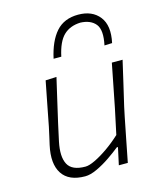

<svg xmlns="http://www.w3.org/2000/svg" viewBox="-115 -847 783 940"><g transform="rotate(-15 276.5 -377.0)"><path d="M200.5 9.5Q117.5 9.5 84.2 -41.5Q51 -92.5 71 -183.5Q75.5 -203.5 80.2 -224Q85 -244.5 90.5 -271Q102.5 -333 112.8 -386Q123 -439 134 -494.5L189.5 -497Q176.5 -441 164.2 -387.5Q152 -334 138 -273.5L119.5 -188.5Q104 -114.5 124.8 -75.2Q145.5 -36 213.5 -36Q232.5 -36 263.2 -50.8Q294 -65.5 329.8 -90.5Q365.5 -115.5 399 -146.5L426 -273.5Q438 -334 448.2 -386Q458.5 -438 469.5 -494.5H524Q511 -439 499 -386Q487 -333 472 -270.5L461.5 -220.5Q449.5 -160 439.2 -108Q429 -56 418 0H372.5L391.5 -87.5H385.5Q361.5 -68 328.2 -45.2Q295 -22.5 260.8 -6.5Q226.5 9.5 200.5 9.5ZM456.5 -585Q472.5 -660 447.8 -690.8Q423 -721.5 371 -723.5Q318 -721.5 285.8 -690.5Q253.5 -659.5 238 -586.5H199Q217.5 -672 258.2 -718Q299 -764 370.5 -764Q441.5 -764 477.8 -717.8Q514 -671.5 495.5 -586.5Z"/></g></svg>

Font: Commissioner Loud ExtraLight
Style: Italic
Weight: 200
Italic angle: -12°
Designer: Kostas Bartsokas
Foundry: Kostas Bartsokas
Version: Version 1.000; ttfautohint (v1.8.3)